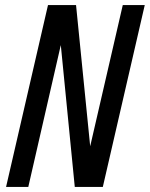

<svg xmlns="http://www.w3.org/2000/svg" viewBox="-20 -740 593 760"><path d="M4 0 170 -720H281L342 -111L325 -109L466 -720H553L387 0H276L216 -609L232 -611L92 0Z"/></svg>

Font: Instrument Sans Condensed Medium
Style: Italic
Weight: 500
Width: 3
Italic angle: -13°
Designer: Rodrigo Fuenzalida
Foundry: fragTYPE
Version: Version 1.000;gftools[0.9.28]